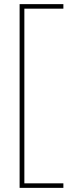

<svg xmlns="http://www.w3.org/2000/svg" viewBox="-20 -720 359 930"><path d="M75 190V-700H287V-678H88L98 -686V180L87 168H287V190Z"/></svg>

Font: Lexend Deca Thin
Style: Regular
Weight: 250
Designer: Bonnie Shaver-Troup, Thomas Jockin
Foundry: Lexend
Version: Version 1.007